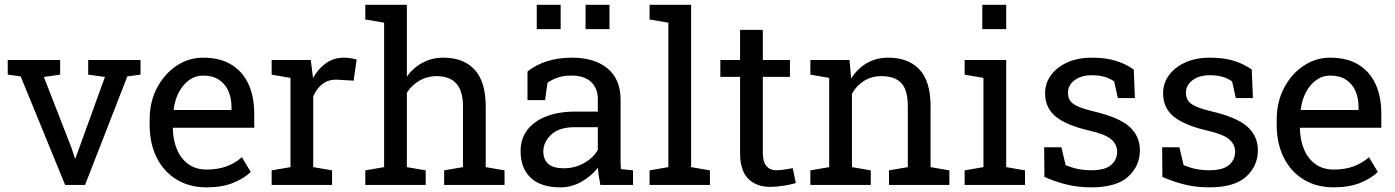

<svg xmlns="http://www.w3.org/2000/svg" viewBox="-20 -782 5900 812"><path d="M255.4 0 67.4 -459 12.7 -466.3V-528.3H234.4V-466.3L165.5 -456.5L282.7 -155.8L296.4 -113.3H299.3L314.9 -155.8L423.8 -456.5L353 -466.3V-528.3H574.2V-466.3L518.6 -459L339.8 0Z M853.5 10.3Q780.3 10.3 726.1 -23.2Q671.9 -56.6 642.3 -116.2Q612.8 -175.8 612.8 -253.9V-275.4Q612.8 -350.6 643.8 -409.9Q674.8 -469.2 726.3 -503.7Q777.8 -538.1 838.9 -538.1Q910.2 -538.1 958.3 -508.8Q1006.3 -479.5 1030.8 -426.5Q1055.2 -373.5 1055.2 -301.8V-241.7H712.4L710.9 -239.3Q711.9 -188.5 728.8 -149.2Q745.6 -109.9 777.3 -87.4Q809.1 -64.9 853.5 -64.9Q902.3 -64.9 939.2 -78.9Q976.1 -92.8 1002.9 -117.2L1040.5 -54.7Q1012.2 -27.3 965.6 -8.5Q918.9 10.3 853.5 10.3ZM715.3 -316.9H959V-329.6Q959 -367.7 945.6 -397.7Q932.1 -427.7 905.5 -445.1Q878.9 -462.4 838.9 -462.4Q806.6 -462.4 780.3 -443.6Q753.9 -424.8 736.8 -392.6Q719.7 -360.4 714.4 -319.3Z M1128.9 0V-61.5L1208.5 -75.2V-452.6L1128.9 -466.3V-528.3H1294.4L1302.7 -460.9L1303.7 -451.7Q1326.2 -492.2 1359.1 -515.1Q1392.1 -538.1 1434.6 -538.1Q1449.7 -538.1 1465.6 -535.4Q1481.4 -532.7 1488.3 -530.3L1475.6 -440.9L1408.7 -444.8Q1370.6 -447.3 1344.7 -427.5Q1318.8 -407.7 1304.7 -374.5V-75.2L1384.3 -61.5V0Z M1524.9 0V-61.5L1604.5 -75.2V-686L1524.9 -699.7V-761.7H1700.7V-458Q1728 -496.1 1767.6 -517.1Q1807.1 -538.1 1855.5 -538.1Q1940.4 -538.1 1987.3 -487.3Q2034.2 -436.5 2034.2 -331.1V-75.2L2113.8 -61.5V0H1858.4V-61.5L1938 -75.2V-332Q1938 -397.5 1909.9 -428.7Q1881.8 -460 1826.2 -460Q1786.6 -460 1754.2 -441.2Q1721.7 -422.4 1700.7 -390.1V-75.2L1780.3 -61.5V0Z M2350.1 10.3Q2267.6 10.3 2224.6 -30Q2181.6 -70.3 2181.6 -143.6Q2181.6 -193.8 2209.2 -231.2Q2236.8 -268.6 2289.1 -289.3Q2341.3 -310.1 2414.1 -310.1H2508.3V-361.8Q2508.3 -409.7 2479.2 -436Q2450.2 -462.4 2397.5 -462.4Q2364.3 -462.4 2339.8 -454.3Q2315.4 -446.3 2295.4 -432.1L2285.2 -358.4H2210.9V-479.5Q2246.6 -508.3 2293.9 -523.2Q2341.3 -538.1 2398.9 -538.1Q2495.1 -538.1 2549.8 -492.2Q2604.5 -446.3 2604.5 -360.8V-106.4Q2604.5 -96.2 2604.7 -86.4Q2605 -76.7 2606 -66.9L2657.2 -61.5V0H2519Q2514.6 -21.5 2512.2 -38.6Q2509.8 -55.7 2508.8 -72.8Q2481 -37.1 2439.2 -13.4Q2397.5 10.3 2350.1 10.3ZM2364.3 -70.3Q2412.1 -70.3 2451.7 -93.3Q2491.2 -116.2 2508.3 -148.4V-244.1H2410.6Q2344.2 -244.1 2311 -212.4Q2277.8 -180.7 2277.8 -141.6Q2277.8 -106.9 2299.3 -88.6Q2320.8 -70.3 2364.3 -70.3ZM2456.5 -658.7V-761.7H2557.6V-658.7ZM2250 -658.7V-761.7H2351.1V-658.7Z M2727.1 0V-61.5L2806.6 -75.2V-686L2727.1 -699.7V-761.7H2902.8V-75.2L2982.4 -61.5V0Z M3237.3 8.3Q3178.7 8.3 3144.3 -26.1Q3109.9 -60.5 3109.9 -136.2V-457H3026.4V-528.3H3109.9V-655.8H3206.1V-528.3H3320.8V-457H3206.1V-136.2Q3206.1 -98.1 3221.2 -80.1Q3236.3 -62 3261.7 -62Q3278.8 -62 3299.8 -65.2Q3320.8 -68.4 3332.5 -70.8L3345.7 -7.8Q3324.7 -1.5 3294.2 3.4Q3263.7 8.3 3237.3 8.3Z M3407.2 0V-61.5L3486.8 -75.2V-452.6L3407.2 -466.3V-528.3H3572.8L3579.6 -449.7Q3606 -491.7 3645.8 -514.9Q3685.5 -538.1 3736.3 -538.1Q3821.8 -538.1 3868.7 -488Q3915.5 -438 3915.5 -333.5V-75.2L3995.1 -61.5V0H3739.7V-61.5L3819.3 -75.2V-331.5Q3819.3 -401.4 3791.7 -430.7Q3764.2 -460 3707.5 -460Q3666 -460 3634 -439.9Q3602.1 -419.9 3583 -385.3V-75.2L3662.6 -61.5V0Z M4059.6 0V-61.5L4139.2 -75.2V-452.6L4059.6 -466.3V-528.3H4235.4V-75.2L4314.9 -61.5V0ZM4134.3 -658.7V-761.7H4235.4V-658.7Z M4595.2 10.3Q4542 10.3 4495.6 -0.5Q4449.2 -11.2 4397 -33.7L4396 -159.2H4468.8L4486.8 -83.5Q4514.2 -72.3 4539.8 -67.1Q4565.4 -62 4595.2 -62Q4653.8 -62 4679.2 -84.5Q4704.6 -106.9 4704.6 -140.1Q4704.6 -171.4 4679 -193.1Q4653.3 -214.8 4585.9 -230Q4490.2 -252 4445.1 -288.8Q4399.9 -325.7 4399.9 -387.2Q4399.9 -430.2 4424.8 -464.1Q4449.7 -498 4494.1 -518.1Q4538.6 -538.1 4597.7 -538.1Q4657.7 -538.1 4700.4 -524.4Q4743.2 -510.7 4774.9 -487.8L4779.8 -367.2H4707.5L4691.9 -437.5Q4674.8 -450.2 4651.4 -457Q4627.9 -463.9 4597.7 -463.9Q4552.7 -463.9 4524.7 -442.9Q4496.6 -421.9 4496.6 -390.1Q4496.6 -371.6 4504.6 -357.9Q4512.7 -344.2 4535.6 -333.3Q4558.6 -322.3 4603 -311.5Q4713.4 -285.6 4757.1 -245.6Q4800.8 -205.6 4800.8 -147Q4800.8 -80.1 4751.2 -34.9Q4701.7 10.3 4595.2 10.3Z M5094.2 10.3Q5041 10.3 4994.6 -0.5Q4948.2 -11.2 4896 -33.7L4895 -159.2H4967.8L4985.8 -83.5Q5013.2 -72.3 5038.8 -67.1Q5064.5 -62 5094.2 -62Q5152.8 -62 5178.2 -84.5Q5203.6 -106.9 5203.6 -140.1Q5203.6 -171.4 5178 -193.1Q5152.3 -214.8 5085 -230Q4989.3 -252 4944.1 -288.8Q4898.9 -325.7 4898.9 -387.2Q4898.9 -430.2 4923.8 -464.1Q4948.7 -498 4993.2 -518.1Q5037.6 -538.1 5096.7 -538.1Q5156.7 -538.1 5199.5 -524.4Q5242.2 -510.7 5273.9 -487.8L5278.8 -367.2H5206.5L5190.9 -437.5Q5173.8 -450.2 5150.4 -457Q5127 -463.9 5096.7 -463.9Q5051.8 -463.9 5023.7 -442.9Q4995.6 -421.9 4995.6 -390.1Q4995.6 -371.6 5003.7 -357.9Q5011.7 -344.2 5034.7 -333.3Q5057.6 -322.3 5102.1 -311.5Q5212.4 -285.6 5256.1 -245.6Q5299.8 -205.6 5299.8 -147Q5299.8 -80.1 5250.2 -34.9Q5200.7 10.3 5094.2 10.3Z M5620.1 10.3Q5546.9 10.3 5492.7 -23.2Q5438.5 -56.6 5408.9 -116.2Q5379.4 -175.8 5379.4 -253.9V-275.4Q5379.4 -350.6 5410.4 -409.9Q5441.4 -469.2 5492.9 -503.7Q5544.4 -538.1 5605.5 -538.1Q5676.8 -538.1 5724.9 -508.8Q5772.9 -479.5 5797.4 -426.5Q5821.8 -373.5 5821.8 -301.8V-241.7H5479L5477.5 -239.3Q5478.5 -188.5 5495.4 -149.2Q5512.2 -109.9 5543.9 -87.4Q5575.7 -64.9 5620.1 -64.9Q5668.9 -64.9 5705.8 -78.9Q5742.7 -92.8 5769.5 -117.2L5807.1 -54.7Q5778.8 -27.3 5732.2 -8.5Q5685.5 10.3 5620.1 10.3ZM5481.9 -316.9H5725.6V-329.6Q5725.6 -367.7 5712.2 -397.7Q5698.7 -427.7 5672.1 -445.1Q5645.5 -462.4 5605.5 -462.4Q5573.2 -462.4 5546.9 -443.6Q5520.5 -424.8 5503.4 -392.6Q5486.3 -360.4 5481 -319.3Z"/></svg>

Font: Roboto Slab LO
Style: Regular
Weight: 400
Designer: Google
Version: Version 2.000